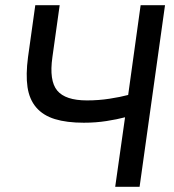

<svg xmlns="http://www.w3.org/2000/svg" viewBox="-20 -720 670 740"><path d="M462 -268Q432 -260 390.5 -253.5Q349 -247 303 -247Q237 -247 191.5 -261Q146 -275 119.5 -306Q93 -337 86 -384.5Q79 -432 88 -500L116 -700H210L182 -500Q169 -409 200.5 -371Q232 -333 315 -333Q360 -333 402 -339.5Q444 -346 474 -354L522 -700H616L518 0H424Z"/></svg>

Font: Retni Sans Medium
Style: Italic
Weight: 500
Italic angle: -8°
Designer: Vitaly Kuzmin
Foundry: ParaType Ltd.
Version: Version 1.00;June 10, 2019;FontCreator 11.5.0.2425 64-bit; t